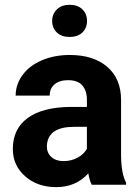

<svg xmlns="http://www.w3.org/2000/svg" viewBox="-20 -766 576 796"><path d="M33.2 0ZM360.4 0Q350.6 -19 346.2 -47.4Q294.9 9.8 212.9 9.8Q135.3 9.8 84.2 -35.2Q33.2 -80.1 33.2 -148.4Q33.2 -232.4 95.5 -277.3Q157.7 -322.3 275.4 -322.8H340.3V-353Q340.3 -389.6 321.5 -411.6Q302.7 -433.6 262.2 -433.6Q226.6 -433.6 206.3 -416.5Q186 -399.4 186 -369.6H44.9Q44.9 -415.5 73.2 -454.6Q101.6 -493.7 153.3 -515.9Q205.1 -538.1 269.5 -538.1Q367.2 -538.1 424.6 -489Q481.9 -439.9 481.9 -351.1V-122.1Q482.4 -46.9 502.9 -8.3V0ZM243.7 -98.1Q274.9 -98.1 301.3 -112.1Q327.6 -126 340.3 -149.4V-240.2H287.6Q181.6 -240.2 174.8 -167L174.3 -158.7Q174.3 -132.3 192.9 -115.2Q211.4 -98.1 243.7 -98.1ZM268.6 -746.1Q302.2 -746.1 321.5 -727.3Q340.8 -708.5 340.8 -679.2Q340.8 -649.9 321.5 -631.3Q302.2 -612.8 268.6 -612.8Q235.4 -612.8 215.8 -631.3Q196.3 -649.9 196.3 -679.2Q196.3 -708.5 216.1 -727.3Q235.8 -746.1 268.6 -746.1Z"/></svg>

Font: Roboto
Style: Bold
Weight: 700
Designer: Google
Version: Version 2.134; 2016; ttfautohint (v1.6)